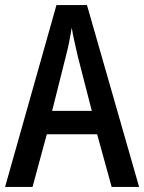

<svg xmlns="http://www.w3.org/2000/svg" viewBox="-20 -735 567 755"><path d="M419 0 362 -207H164L108 0H0L202 -715H322L527 0ZM286 -513Q280 -539 273 -570.5Q266 -602 262 -626Q258 -600 252 -570Q246 -540 239 -514L185 -299H341Z"/></svg>

Font: Noto Sans Arabic UI Cn Md
Style: Regular
Weight: 500
Width: 3
Designer: Monotype Design Team, Nadine Chahine and Nizar Qandah
Foundry: Monotype Imaging Inc.
Version: Version 2.010; ttfautohint (v1.8.4.7-5d5b)